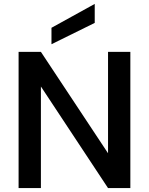

<svg xmlns="http://www.w3.org/2000/svg" viewBox="-20 -961 761 981"><path d="M646 0H532L189 -519V0H75V-696H189L532 -178V-696H646ZM464 -844 243 -735V-819L464 -941Z"/></svg>

Font: IBM-Poppins
Style: Poppins-Medium
Weight: 500
Designer: Mike Abbink, Paul van der Laan, Pieter van Rosmalen, Ben Mitchell, Mark Frömberg
Foundry: Bold Monday
Version: Version 1.1